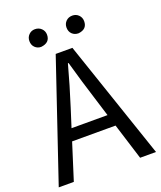

<svg xmlns="http://www.w3.org/2000/svg" viewBox="-163 -1011 933 1113"><g transform="rotate(-20 304.0 -454.5)"><path d="M187 -800Q165 -800 149.5 -815Q134 -830 134 -855Q134 -878 149.5 -893.5Q165 -909 187 -909Q211 -909 227 -893.5Q243 -878 243 -855Q243 -806 187 -800ZM418 -800Q394 -800 378.5 -815Q363 -830 363 -855Q363 -878 378.5 -893.5Q394 -909 418 -909Q441 -909 456.5 -893.5Q472 -878 472 -855Q472 -806 418 -800ZM4 0 252 -733H355L604 0H506L436 -224H168L97 0ZM191 -297H413L378 -410Q339 -533 304 -658H300Q266 -532 227 -410Z"/></g></svg>

Font: Gothic Nguyen
Style: Regular
Weight: 400
Designer: MORI Takayuki
Version: Version 1.220;July 21, 2023;FontCreator 14.0.0.2814 64-bit